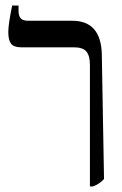

<svg xmlns="http://www.w3.org/2000/svg" viewBox="-20 -667 442 694"><path d="M305 -432Q305 -466 292 -481Q279 -496 247 -496H57Q30 -496 20 -509Q10 -522 10 -551Q10 -580 24 -647H47V-629Q47 -609 55 -600.5Q63 -592 82 -592H241Q345 -592 348 -471L356 -20Q340 -2 316 7H305Z"/></svg>

Font: Noto Serif Hebrew Narrow
Style: Regular
Weight: 400
Width: 4
Designer: Monotype Design Team
Foundry: Monotype Imaging Inc.
Version: Version 1.000